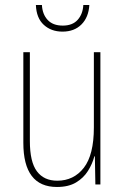

<svg xmlns="http://www.w3.org/2000/svg" viewBox="-20 -735 498 765"><path d="M380 -527V0H360L358 -112H356Q348 -82 330.5 -54Q313 -26 283 -8Q253 10 207 10Q73 10 73 -166V-527H99V-173Q99 -90 127 -52.5Q155 -15 208 -15Q274 -15 314 -66.5Q354 -118 354 -227V-527ZM336 -715Q333 -666 304.5 -637.5Q276 -609 229 -609Q184 -609 154.5 -636Q125 -663 123 -715H147Q149 -678 170 -655.5Q191 -633 230 -633Q269 -633 289.5 -656Q310 -679 312 -715Z"/></svg>

Font: Noto Sans Khmer Condensed Thin
Style: Regular
Weight: 100
Width: 3
Designer: Danh Hong and the Monotype Design Team
Foundry: Monotype Imaging Inc.
Version: Version 2.004; ttfautohint (v1.8.4.7-5d5b)